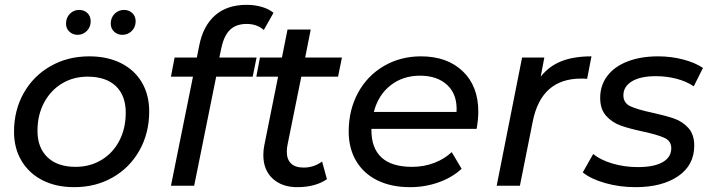

<svg xmlns="http://www.w3.org/2000/svg" viewBox="-20 -768 2943 794"><path d="M38 -223Q38 -312 78 -383Q118 -454 189 -494.5Q260 -535 349 -535Q424 -535 480 -507Q536 -479 566.5 -427.5Q597 -376 597 -307Q597 -218 557 -146.5Q517 -75 446.5 -34.5Q376 6 287 6Q212 6 156 -22.5Q100 -51 69 -103Q38 -155 38 -223ZM500 -302Q500 -373 459 -412Q418 -451 342 -451Q283 -451 236 -422.5Q189 -394 162 -343Q135 -292 135 -227Q135 -157 176.5 -117.5Q218 -78 293 -78Q352 -78 399.5 -106.5Q447 -135 473.5 -186Q500 -237 500 -302ZM253 -670Q253 -695 269 -711Q285 -727 307 -727Q328 -727 341.5 -714Q355 -701 355 -680Q355 -656 339 -640Q323 -624 301 -624Q281 -624 267 -637Q253 -650 253 -670ZM438 -670Q438 -695 454 -711Q470 -727 493 -727Q513 -727 527 -714Q541 -701 541 -680Q541 -656 525 -640Q509 -624 486 -624Q466 -624 452 -637Q438 -650 438 -670Z M896 -572 887 -530H1041L1025 -451H874L783 0H687L778 -451H687L702 -530H794L804 -580Q820 -661 869.5 -704.5Q919 -748 1000 -748Q1033 -748 1062.5 -739.5Q1092 -731 1111 -715L1071 -644Q1043 -669 1000 -669Q957 -669 932 -645.5Q907 -622 896 -572Z M1169 -169Q1166 -154 1166 -141Q1166 -109 1183.5 -92Q1201 -75 1236 -75Q1278 -75 1312 -100L1332 -27Q1284 6 1209 6Q1146 6 1107.5 -29.5Q1069 -65 1069 -127Q1069 -148 1073 -167L1130 -451H1040L1055 -530H1146L1169 -646H1265L1242 -530H1394L1378 -451H1226Z M1516 -235V-229Q1516 -155 1558 -116.5Q1600 -78 1684 -78Q1733 -78 1776 -94.5Q1819 -111 1848 -139L1889 -70Q1850 -34 1794 -14Q1738 6 1676 6Q1598 6 1541 -22Q1484 -50 1453 -102Q1422 -154 1422 -224Q1422 -313 1460.5 -384Q1499 -455 1567.5 -495Q1636 -535 1721 -535Q1829 -535 1893.5 -473.5Q1958 -412 1958 -306Q1958 -274 1951 -235ZM1526 -305H1868Q1872 -376 1830.5 -415.5Q1789 -455 1717 -455Q1646 -455 1595 -415Q1544 -375 1526 -305Z M2426 -535 2408 -442Q2399 -443 2383 -443Q2218 -443 2183 -265L2130 0H2034L2139 -530H2231L2216 -451Q2251 -495 2302 -515Q2353 -535 2426 -535Z M2390 -55 2433 -131Q2464 -106 2513.5 -91.5Q2563 -77 2617 -77Q2685 -77 2720.5 -97.5Q2756 -118 2756 -155Q2756 -185 2727.5 -198Q2699 -211 2639 -224Q2583 -236 2547.5 -248.5Q2512 -261 2487 -288.5Q2462 -316 2462 -363Q2462 -415 2491.5 -454Q2521 -493 2575.5 -514Q2630 -535 2702 -535Q2755 -535 2805 -522Q2855 -509 2887 -487L2849 -411Q2818 -432 2777 -442.5Q2736 -453 2693 -453Q2628 -453 2593 -431.5Q2558 -410 2558 -374Q2558 -342 2587 -328.5Q2616 -315 2677 -302Q2732 -290 2767 -278Q2802 -266 2826.5 -239Q2851 -212 2851 -166Q2851 -85 2784.5 -39.5Q2718 6 2608 6Q2542 6 2482.5 -11Q2423 -28 2390 -55Z"/></svg>

Font: Idrija
Style: Italic
Weight: 500
Italic angle: -11.3°
Designer: Julieta Ulanovsky
Foundry: Julieta Ulanovsky
Version: Version 7.200